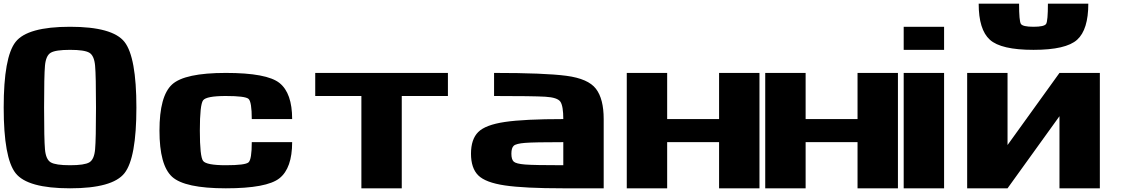

<svg xmlns="http://www.w3.org/2000/svg" viewBox="-20 -1020 6102 1040"><path d="M500 -437.5Q500 -609.4 495.1 -664.1Q490.2 -718.8 463.9 -734.4Q437.5 -750 359.4 -750Q281.2 -750 254.9 -734.4Q228.5 -718.8 223.6 -664.1Q218.8 -609.4 218.8 -437.5Q218.8 -265.6 223.6 -210.9Q228.5 -156.2 254.9 -140.6Q281.2 -125 359.4 -125Q437.5 -125 463.9 -140.6Q490.2 -156.2 495.1 -210.9Q500 -265.6 500 -437.5ZM718.8 -437.5Q718.8 -164.1 654.3 -82Q589.8 0 359.4 0Q128.9 0 64.5 -82Q0 -164.1 0 -437.5Q0 -710.9 64.5 -793Q128.9 -875 359.4 -875Q589.8 -875 654.3 -793Q718.8 -710.9 718.8 -437.5Z M843.8 -312.5Q843.8 -500 912.1 -562.5Q980.5 -625 1203.1 -625Q1425.8 -625 1494.1 -570.3Q1562.5 -515.6 1562.5 -375H1343.8Q1343.8 -468.8 1326.2 -484.4Q1308.6 -500 1203.1 -500Q1097.7 -500 1080.1 -476.6Q1062.5 -453.1 1062.5 -312.5Q1062.5 -171.9 1080.1 -148.4Q1097.7 -125 1203.1 -125Q1308.6 -125 1326.2 -140.6Q1343.8 -156.2 1343.8 -250H1562.5Q1562.5 -109.4 1494.1 -54.7Q1425.8 0 1203.1 0Q980.5 0 912.1 -62.5Q843.8 -125 843.8 -312.5Z M2406.2 -625V-500H2156.2V0H1937.5V-500H1687.5V-625Z M3031.2 -125V-250Q2873 -250 2824.2 -246.1Q2775.4 -242.2 2762.7 -230.5Q2750 -218.8 2750 -187.5Q2750 -156.2 2762.7 -144.5Q2775.4 -132.8 2824.2 -128.9Q2873 -125 3031.2 -125ZM3250 -375V0H3031.2Q2820.3 0 2714.8 -15.6Q2609.4 -31.2 2570.3 -70.3Q2531.2 -109.4 2531.2 -187.5Q2531.2 -265.6 2570.3 -304.7Q2609.4 -343.8 2714.8 -359.4Q2820.3 -375 3031.2 -375Q3031.2 -445.3 3015.6 -468.8Q3000 -492.2 2933.6 -496.1Q2867.2 -500 2656.2 -500V-625Q2929.7 -625 3047.9 -609.4Q3166 -593.8 3208 -539.1Q3250 -484.4 3250 -375Z M3593.8 -375H3875V-625H4093.8V0H3875V-250H3593.8V0H3375V-625H3593.8Z M4343.8 -375H4625V-625H4843.8V0H4625V-250H4343.8V0H4125V-625H4343.8Z M5093.8 -875V-750H4875V-875ZM5093.8 0H4875V-625H5093.8Z M5218.8 0V-625H5437.5V-234.4L5718.8 -625H5937.5V0H5718.8V-390.6L5437.5 0ZM5281.2 -1000H5500Q5500 -906.2 5509.8 -890.6Q5519.5 -875 5578.1 -875Q5636.7 -875 5646.5 -890.6Q5656.2 -906.2 5656.2 -1000H5875Q5875 -859.4 5814.5 -804.7Q5753.9 -750 5578.1 -750Q5402.3 -750 5341.8 -804.7Q5281.2 -859.4 5281.2 -1000Z"/></svg>

Font: CraftyPE
Style: Regular
Weight: 400
Designer: Erek Butcher
Foundry: Haunted Coop
Version: Version 0.018;April 4, 2024;FontCreator 15.0.0.2962 64-bit